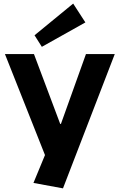

<svg xmlns="http://www.w3.org/2000/svg" viewBox="-20 -835 653 1048"><path d="M162.6 163.5 249.5 -46.5 234.8 34.7 6.9 -540H165.3L308.6 -158.7H312.6L449.2 -540H606.5L323.8 193.1ZM446 -712.6 208.4 -579.4 168.5 -642.4 379.4 -815.4Z"/></svg>

Font: Pathway Extreme 8pt Thin
Style: Regular
Weight: 100
Designer: Eduardo Rodriguez Tunni
Foundry: Eduardo Rodriguez Tunni
Version: Version 1.000